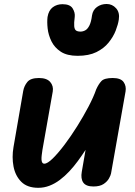

<svg xmlns="http://www.w3.org/2000/svg" viewBox="-20 -912 662 939"><path d="M167.5 6.5Q113.5 6.5 84.2 -22.8Q55 -52 46.2 -97.5Q37.5 -143 46 -192.5L93.5 -467Q98 -492 113.8 -511.2Q129.5 -530.5 170.5 -530.5Q209 -530.5 225.8 -510.8Q242.5 -491 238 -464.5L187.5 -179Q185.5 -165 184 -152.8Q182.5 -140.5 183 -131.2Q183.5 -122 186.8 -116.8Q190 -111.5 197 -111.5Q212 -111.5 238.2 -137.2Q264.5 -163 295.8 -204.5Q327 -246 357.8 -295Q388.5 -344 413.2 -391.2Q438 -438.5 450.5 -475Q462 -500.5 476 -515.5Q490 -530.5 531.5 -530.5Q570.5 -530.5 584.5 -510.8Q598.5 -491 594 -464.5L523 -63.5Q521.5 -55 513.2 -39.8Q505 -24.5 486.8 -12.2Q468.5 0 437 0Q400.5 0 387.2 -19.2Q374 -38.5 380 -72L398.5 -179Q380.5 -151.5 360.8 -124.5Q341 -97.5 318.8 -73.8Q296.5 -50 272.5 -32Q248.5 -14 222.2 -3.8Q196 6.5 167.5 6.5ZM359.5 -639Q308 -639 277.2 -659.2Q246.5 -679.5 231.5 -710.2Q216.5 -741 213 -773Q209.5 -805 212.5 -829Q218 -861.5 238 -876.5Q258 -891.5 285.5 -891.5Q322.5 -891.5 335.2 -871Q348 -850.5 345.5 -829.5Q341.5 -799 343 -783.5Q344.5 -768 352 -762.8Q359.5 -757.5 373.5 -757.5Q386 -757.5 397.2 -763.8Q408.5 -770 417.2 -787.2Q426 -804.5 430 -836.5Q434 -863 454.2 -877.8Q474.5 -892.5 501.5 -892.5Q529 -892.5 547.8 -871.5Q566.5 -850.5 561 -816Q557.5 -792.5 545.8 -762.2Q534 -732 511.2 -703.8Q488.5 -675.5 451.5 -657.2Q414.5 -639 359.5 -639Z"/></svg>

Font: Edu QLD Hand
Style: Regular
Weight: 400
Designer: Tina and Corey Anderson, Eben Sorkin
Foundry: Sorkin Type Co.
Version: Version 2.000